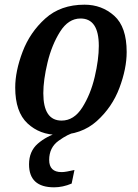

<svg xmlns="http://www.w3.org/2000/svg" viewBox="-20 -566 588 820"><path d="M227 10Q328 10 393.5 -49Q459 -108 490 -190.5Q521 -273 521 -344Q521 -451 468 -498.5Q415 -546 341 -546Q239 -546 173.5 -487Q108 -428 76.5 -345Q45 -262 45 -192Q45 -88 97.5 -39Q150 10 227 10ZM243 -51Q165 -51 165 -168Q165 -224 183 -299Q201 -374 236.5 -430.5Q272 -487 324 -487Q402 -487 402 -370Q402 -312 384.5 -237.5Q367 -163 331.5 -107Q296 -51 243 -51ZM211 234Q248 234 286 218L298 160Q280 164 266.5 166.5Q253 169 243 169Q190 169 190 117Q190 64 230.5 35Q271 6 299 0H231Q179 15 141.5 47.5Q104 80 104 136Q104 234 211 234Z"/></svg>

Font: Noto Serif SemiCondensed Semi
Style: Italic
Weight: 600
Width: 4
Italic angle: -12°
Designer: Monotype Design Team
Foundry: Monotype Imaging Inc.
Version: Version 1.901